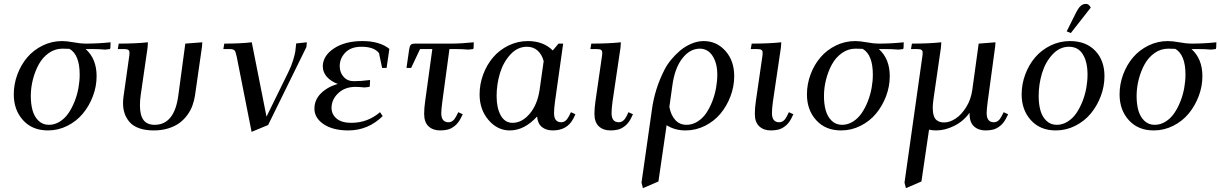

<svg xmlns="http://www.w3.org/2000/svg" viewBox="-20 -663 6267 986"><path d="M50.8 -178.2Q50.8 -231 69.3 -280.8Q87.9 -330.6 120.1 -368.4Q152.3 -406.2 199.2 -429.2Q246.1 -452.1 298.8 -452.1Q322.8 -452.1 358.4 -445.6Q394 -439 418 -439Q484.4 -439 547.9 -445.8L546.9 -418L544.9 -411.1L520 -408.2Q493.2 -411.1 451.2 -411.1H419.9Q476.1 -360.8 476.1 -272Q476.1 -219.2 457 -168.9Q438 -118.7 405.5 -79.6Q373 -40.5 325.9 -16.8Q278.8 6.8 226.1 6.8Q146 6.8 98.4 -45.7Q50.8 -98.1 50.8 -178.2ZM138.2 -169.9Q138.2 -128.4 147.2 -96.2Q156.2 -64 177.7 -43Q199.2 -22 231 -22Q260.7 -22 286.9 -38.3Q313 -54.7 331.3 -81.3Q349.6 -107.9 363 -141.8Q376.5 -175.8 382.8 -211.2Q389.2 -246.6 389.2 -279.8Q389.2 -381.8 336.9 -412.1Q323.7 -413.1 300.8 -413.1Q262.2 -413.1 230.5 -390.6Q198.7 -368.2 179.2 -332.5Q159.7 -296.9 148.9 -254.6Q138.2 -212.4 138.2 -169.9Z M585 -411.1 589.8 -439Q676.3 -439 739.7 -445.8L737.8 -418L702.6 -174.8Q698.7 -147.9 698.7 -122.1Q698.7 -71.3 717 -46.6Q735.4 -22 773.9 -22Q876.5 -22 896 -174.8L931.6 -439L1019 -445.8L1017.1 -421.9L981 -169.9Q976.6 -143.6 967.5 -119.1Q958.5 -94.7 941.4 -71.5Q924.3 -48.3 901.1 -31.2Q877.9 -14.2 844.2 -3.7Q810.5 6.8 770 6.8Q726.1 6.8 694.3 -4.6Q662.6 -16.1 645.3 -36.4Q627.9 -56.6 619.9 -80.6Q611.8 -104.5 611.8 -133.8Q611.8 -151.4 614.7 -169.9L642.1 -363.8Q645 -380.9 645 -391.1Q645 -402.8 638.7 -407Q632.3 -411.1 614.7 -411.1Z M1127 -411.1 1131.8 -439Q1213.4 -439 1272.9 -445.8L1348.6 -64L1460 -291Q1476.1 -323.2 1485.1 -353Q1494.1 -382.8 1496.6 -398.9Q1499 -415 1501 -439.9L1555.7 -445.8L1553.7 -421.9L1356.9 -21L1272 14.2L1195.8 -371.1Q1190.9 -396 1184.8 -403.6Q1178.7 -411.1 1157.7 -411.1Z M1594.7 -105Q1594.7 -150.4 1628.2 -183.6Q1661.6 -216.8 1714.4 -231.9Q1677.7 -246.1 1657.7 -269.5Q1637.7 -293 1637.7 -321.8Q1637.7 -376 1694.6 -414.1Q1751.5 -452.1 1841.3 -452.1Q1929.2 -452.1 1979.5 -412.1L1965.3 -314H1942.4L1926.3 -390.1Q1901.4 -422.9 1836.4 -422.9Q1782.2 -422.9 1753.4 -393.1Q1724.6 -363.3 1724.6 -323.2Q1724.6 -291 1744.4 -268.6Q1764.2 -246.1 1797.4 -246.1Q1833.5 -246.1 1880.4 -252L1879.4 -224.1L1877.4 -216.8L1852.5 -213.9Q1823.7 -216.8 1805.7 -216.8Q1750.5 -216.8 1716.6 -184.1Q1682.6 -151.4 1682.6 -108.9Q1682.6 -76.2 1708.5 -54.2Q1734.4 -32.2 1783.7 -32.2Q1868.2 -32.2 1931.6 -86.9L1945.3 -66.9Q1870.6 6.8 1768.6 6.8Q1689.9 6.8 1642.3 -25.1Q1594.7 -57.1 1594.7 -105Z M2067.4 -314 2081.5 -411.1Q2084 -427.2 2089.8 -433.1Q2095.7 -439 2112.3 -439H2292.5Q2348.1 -439 2413.1 -445.8L2412.1 -418L2410.2 -411.1L2385.3 -408.2Q2358.4 -411.1 2316.4 -411.1H2288.1L2251.5 -141.1Q2246.1 -100.6 2246.1 -82Q2246.1 -35.2 2283.2 -35.2Q2307.1 -35.2 2322.3 -64.9L2333.5 -86.9L2356.4 -76.2L2345.2 -54.2Q2333 -30.3 2314.9 -16.1Q2296.9 -2 2279.5 2.4Q2262.2 6.8 2240.2 6.8Q2203.6 6.8 2180.9 -14.2Q2158.2 -35.2 2158.2 -78.1Q2158.2 -107.9 2163.1 -141.1L2200.2 -411.1H2137.2L2091.3 -314Z M2442.9 -178.2Q2442.9 -231 2461.4 -280.8Q2480 -330.6 2512.2 -368.4Q2544.4 -406.2 2591.3 -429.2Q2638.2 -452.1 2690.9 -452.1Q2770.5 -452.1 2818.8 -403.8L2848.1 -439H2872.1L2830.1 -141.1Q2825.2 -104.5 2825.2 -82Q2825.2 -35.2 2862.3 -35.2Q2885.7 -35.2 2900.9 -64.9L2912.1 -86.9L2935.1 -76.2L2924.3 -54.2Q2893.1 6.8 2818.8 6.8Q2784.7 6.8 2762.9 -10.7Q2741.2 -28.3 2738.3 -64.9Q2672.9 6.8 2598.1 6.8Q2534.2 6.8 2488.5 -46.9Q2442.9 -100.6 2442.9 -178.2ZM2530.3 -169.9Q2530.3 -108.4 2551.5 -70.3Q2572.8 -32.2 2612.3 -32.2Q2660.6 -32.2 2700.2 -78.9Q2739.7 -125.5 2751 -201.2L2772 -349.1Q2762.7 -383.8 2740.7 -403.3Q2718.8 -422.9 2686 -422.9Q2637.7 -422.9 2601.1 -383.1Q2564.5 -343.3 2547.4 -286.6Q2530.3 -230 2530.3 -169.9Z M3011.7 -411.1 3016.6 -439Q3105 -439 3168.5 -445.8L3166.5 -418L3125.5 -141.1Q3120.6 -104.5 3120.6 -82Q3120.6 -35.2 3157.7 -35.2Q3181.6 -35.2 3196.8 -64.9L3207.5 -86.9L3230.5 -76.2L3219.7 -54.2Q3207.5 -30.3 3189.5 -16.1Q3171.4 -2 3154.1 2.4Q3136.7 6.8 3114.7 6.8Q3078.1 6.8 3055.4 -14.2Q3032.7 -35.2 3032.7 -78.1Q3032.7 -107.9 3037.6 -141.1L3069.8 -363.8Q3072.8 -380.9 3072.8 -391.1Q3072.8 -402.8 3066.4 -407Q3060.1 -411.1 3042.5 -411.1Z M3274.4 274.9 3327.6 -98.1Q3341.8 -206.1 3392.6 -305.2Q3405.8 -331.1 3426.5 -356.4Q3447.3 -381.8 3473.1 -403.6Q3499 -425.3 3530.8 -438.7Q3562.5 -452.1 3593.8 -452.1Q3660.2 -452.1 3705.3 -401.6Q3750.5 -351.1 3750.5 -272Q3750.5 -219.2 3731.4 -168.7Q3712.4 -118.2 3679.9 -79.3Q3647.5 -40.5 3600.3 -16.8Q3553.2 6.8 3500.5 6.8Q3445.3 6.8 3403.3 -20L3361.3 269L3281.7 303.2ZM3417.5 -113.8Q3425.3 -71.8 3447.8 -46.9Q3470.2 -22 3505.4 -22Q3535.2 -22 3561.5 -38.3Q3587.9 -54.7 3606.2 -81.3Q3624.5 -107.9 3637.7 -141.8Q3650.9 -175.8 3657.2 -211.2Q3663.6 -246.6 3663.6 -279.8Q3663.6 -338.4 3639.4 -375.7Q3615.2 -413.1 3573.7 -413.1Q3522.9 -413.1 3483.9 -363Q3444.8 -313 3432.6 -222.2Z M3835.4 -411.1 3840.3 -439Q3928.7 -439 3992.2 -445.8L3990.2 -418L3949.2 -141.1Q3944.3 -104.5 3944.3 -82Q3944.3 -35.2 3981.4 -35.2Q4005.4 -35.2 4020.5 -64.9L4031.2 -86.9L4054.2 -76.2L4043.5 -54.2Q4031.2 -30.3 4013.2 -16.1Q3995.1 -2 3977.8 2.4Q3960.4 6.8 3938.5 6.8Q3901.9 6.8 3879.2 -14.2Q3856.4 -35.2 3856.4 -78.1Q3856.4 -107.9 3861.3 -141.1L3893.6 -363.8Q3896.5 -380.9 3896.5 -391.1Q3896.5 -402.8 3890.1 -407Q3883.8 -411.1 3866.2 -411.1Z M4124 -178.2Q4124 -231 4142.6 -280.8Q4161.1 -330.6 4193.4 -368.4Q4225.6 -406.2 4272.5 -429.2Q4319.3 -452.1 4372.1 -452.1Q4396 -452.1 4431.6 -445.6Q4467.3 -439 4491.2 -439Q4557.6 -439 4621.1 -445.8L4620.1 -418L4618.2 -411.1L4593.3 -408.2Q4566.4 -411.1 4524.4 -411.1H4493.2Q4549.3 -360.8 4549.3 -272Q4549.3 -219.2 4530.3 -168.9Q4511.2 -118.7 4478.8 -79.6Q4446.3 -40.5 4399.2 -16.8Q4352.1 6.8 4299.3 6.8Q4219.2 6.8 4171.6 -45.7Q4124 -98.1 4124 -178.2ZM4211.4 -169.9Q4211.4 -128.4 4220.5 -96.2Q4229.5 -64 4251 -43Q4272.5 -22 4304.2 -22Q4334 -22 4360.1 -38.3Q4386.2 -54.7 4404.5 -81.3Q4422.9 -107.9 4436.3 -141.8Q4449.7 -175.8 4456.1 -211.2Q4462.4 -246.6 4462.4 -279.8Q4462.4 -381.8 4410.2 -412.1Q4397 -413.1 4374 -413.1Q4335.4 -413.1 4303.7 -390.6Q4272 -368.2 4252.4 -332.5Q4232.9 -296.9 4222.2 -254.6Q4211.4 -212.4 4211.4 -169.9Z M4625 274.9 4715.3 -363.8Q4718.3 -380.9 4718.3 -391.1Q4718.3 -402.8 4711.9 -407Q4705.6 -411.1 4688 -411.1H4658.2L4663.1 -439Q4750.5 -439 4814 -445.8L4812 -418L4773.9 -154.8Q4770 -124.5 4770 -110.8Q4770 -85.9 4775.1 -69.6Q4780.3 -53.2 4789.8 -46.1Q4799.3 -39.1 4808.1 -36.6Q4816.9 -34.2 4829.1 -34.2Q4856.9 -34.2 4887 -53.7Q4917 -73.2 4941.7 -112.5Q4966.3 -151.9 4973.1 -201.2L5005.9 -439L5092.3 -445.8L5090.3 -421.9L5052.2 -141.1Q5046.9 -100.6 5046.9 -82Q5046.9 -35.2 5084 -35.2Q5107.9 -35.2 5123 -64.9L5134.3 -86.9L5157.2 -76.2L5146 -54.2Q5133.8 -30.3 5115.7 -16.1Q5097.7 -2 5080.3 2.4Q5063 6.8 5041 6.8Q5004.4 6.8 4981.7 -14.2Q4959 -35.2 4959 -78.1V-84Q4928.2 -40.5 4880.6 -16.8Q4833 6.8 4788.1 6.8Q4766.1 6.8 4751 2.9L4711.9 269L4632.3 303.2Z M5226.6 -178.2Q5226.6 -231 5245.1 -280.8Q5263.7 -330.6 5295.9 -368.4Q5328.1 -406.2 5375 -429.2Q5421.9 -452.1 5474.6 -452.1Q5556.6 -452.1 5604.2 -402.6Q5651.9 -353 5651.9 -272Q5651.9 -219.2 5632.8 -168.9Q5613.8 -118.7 5581.3 -79.6Q5548.8 -40.5 5501.7 -16.8Q5454.6 6.8 5401.9 6.8Q5321.8 6.8 5274.2 -45.7Q5226.6 -98.1 5226.6 -178.2ZM5314 -169.9Q5314 -128.4 5323 -96.2Q5332 -64 5353.5 -43Q5375 -22 5406.7 -22Q5436.5 -22 5462.6 -38.3Q5488.8 -54.7 5507.1 -81.3Q5525.4 -107.9 5538.8 -141.8Q5552.2 -175.8 5558.6 -211.2Q5564.9 -246.6 5564.9 -279.8Q5564.9 -344.7 5541 -383.8Q5517.1 -422.9 5469.7 -422.9Q5421.4 -422.9 5384.8 -383.1Q5348.1 -343.3 5331.1 -286.6Q5314 -230 5314 -169.9ZM5458 -502 5503.9 -594.2Q5517.6 -621.6 5529.3 -632.3Q5541 -643.1 5556.6 -643.1Q5572.3 -643.1 5581.5 -624L5479 -493.2Z M5729.5 -178.2Q5729.5 -231 5748 -280.8Q5766.6 -330.6 5798.8 -368.4Q5831.1 -406.2 5877.9 -429.2Q5924.8 -452.1 5977.5 -452.1Q6001.5 -452.1 6037.1 -445.6Q6072.8 -439 6096.7 -439Q6163.1 -439 6226.6 -445.8L6225.6 -418L6223.6 -411.1L6198.7 -408.2Q6171.9 -411.1 6129.9 -411.1H6098.6Q6154.8 -360.8 6154.8 -272Q6154.8 -219.2 6135.7 -168.9Q6116.7 -118.7 6084.2 -79.6Q6051.8 -40.5 6004.6 -16.8Q5957.5 6.8 5904.8 6.8Q5824.7 6.8 5777.1 -45.7Q5729.5 -98.1 5729.5 -178.2ZM5816.9 -169.9Q5816.9 -128.4 5825.9 -96.2Q5835 -64 5856.4 -43Q5877.9 -22 5909.7 -22Q5939.5 -22 5965.6 -38.3Q5991.7 -54.7 6010 -81.3Q6028.3 -107.9 6041.7 -141.8Q6055.2 -175.8 6061.5 -211.2Q6067.9 -246.6 6067.9 -279.8Q6067.9 -381.8 6015.6 -412.1Q6002.4 -413.1 5979.5 -413.1Q5940.9 -413.1 5909.2 -390.6Q5877.4 -368.2 5857.9 -332.5Q5838.4 -296.9 5827.6 -254.6Q5816.9 -212.4 5816.9 -169.9Z"/></svg>

Font: Dihjauti
Style: Bold Italic
Weight: 700
Italic angle: -9°
Designer: T. Christopher White
Version: Version 3.0.0